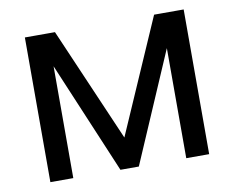

<svg xmlns="http://www.w3.org/2000/svg" viewBox="-64 -611 843 693"><g transform="rotate(-10 358.0 -265.0)"><path d="M541 -530.3H620.1L391.6 0H324.2L100.6 -530.3H177.7L358.4 -112.3ZM151.4 0H67.4V-530.3H151.4ZM565.4 -530.3H649.4V0H565.4Z"/></g></svg>

Font: Pretendard GOV Variable
Style: Regular
Weight: 400
Designer: Base glyphs from Inter by Rasmus Andersson; Hangul glyphs from Noto Sans CJK(Source Han Sans) by Jang Soo-young and Kang
Foundry: Kil Hyung-jin
Version: Version 1.307;Glyphs 3.2 (3192)